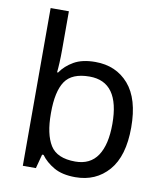

<svg xmlns="http://www.w3.org/2000/svg" viewBox="-85 -831 786 911"><g transform="rotate(10 307.5 -375.0)"><path d="M173 -575Q173 -541 171.5 -511.5Q170 -482 168 -465H173Q196 -499 236 -522Q276 -545 339 -545Q439 -545 499.5 -475.5Q560 -406 560 -268Q560 -130 499 -60Q438 10 339 10Q276 10 236 -13Q196 -36 173 -68H166L148 0H85V-760H173ZM324 -472Q239 -472 206 -423Q173 -374 173 -271V-267Q173 -168 205.5 -115.5Q238 -63 326 -63Q398 -63 433.5 -116Q469 -169 469 -269Q469 -472 324 -472Z"/></g></svg>

Font: Noto Sans Ethiopic
Style: Regular
Weight: 400
Designer: Monotype Design Team
Foundry: Monotype Imaging Inc.
Version: Version 2.102; ttfautohint (v1.8.4.7-5d5b)